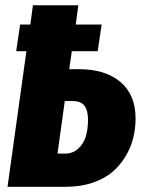

<svg xmlns="http://www.w3.org/2000/svg" viewBox="-20 -715 548 735"><path d="M282.2 -450.2Q382.8 -450.2 440.9 -401.4Q499 -352.5 499 -261.2Q499 -223.1 490 -186.8Q481 -150.4 460.4 -116.2Q439.9 -82 409.9 -56.4Q379.9 -30.8 334.2 -15.4Q288.6 0 232.9 0H8.8L81.1 -519H42L57.1 -621.1H96.2L106 -694.8H279.8L270 -621.1H369.1L354 -519H254.9L245.1 -450.2ZM228 -127Q259.3 -127 280 -146.5Q300.8 -166 308.8 -193.8Q316.9 -221.7 316.9 -255.9Q316.9 -292.5 303.2 -310.3Q289.6 -328.1 258.8 -328.1H228L200.2 -127Z"/></svg>

Font: Fira Sans Compressed ExtraBold
Style: Italic
Weight: 800
Width: 3
Italic angle: -8°
Designer: Carrois Corporate & Edenspiekermann AG
Foundry: Carrois Corporate GbR & Edenspiekermann AG
Version: Version 4.203;PS 004.203;hotconv 1.0.88;makeotf.lib2.5.64775